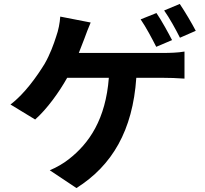

<svg xmlns="http://www.w3.org/2000/svg" viewBox="-20 -874 1040 972"><path d="M772 -808 692 -776C719 -737 750 -678 771 -637L851 -671C832 -708 797 -772 772 -808ZM890 -854 811 -821C838 -783 870 -725 891 -683L971 -718C953 -753 916 -816 890 -854ZM439 -760 285 -790C283 -759 276 -721 264 -688C252 -650 233 -598 206 -551C168 -489 104 -398 33 -345L158 -269C218 -322 279 -407 320 -480H531C515 -271 432 -148 327 -67C303 -48 268 -27 232 -12L367 78C548 -36 652 -214 670 -480H810C833 -480 877 -479 914 -476V-613C881 -607 836 -606 810 -606H379L407 -678C415 -700 428 -735 439 -760Z"/></svg>

Font: Noto Sans Mono CJK TC
Style: Bold
Weight: 700
Designer: Ryoko NISHIZUKA 西塚涼子 (kana, bopomofo & ideographs); Paul D. Hunt (Latin, Greek & Cyrillic); Sandoll Communications 산돌커뮤니
Foundry: Adobe
Version: Version 2.004;hotconv 1.0.118;makeotfexe 2.5.65603